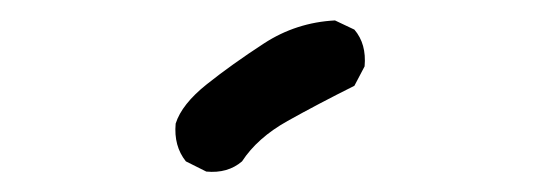

<svg xmlns="http://www.w3.org/2000/svg" viewBox="-20 -842 540 188"><path d="M182 -674 162 -684Q150 -699 152 -721Q158 -740 182.5 -759.5Q207 -779 238.5 -799.5Q270 -820 308 -822L327 -813Q339 -799 337 -777L327 -758Q291 -740 261.5 -723.5Q232 -707 217 -684Q203 -672 182 -674Z"/></svg>

Font: Kosefont JP
Style: Regular
Weight: 400
Designer: Nozomi Seto 瀬戸のぞみ
Version: Version 3.00;June 19, 2020